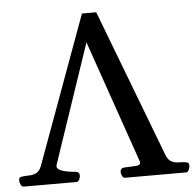

<svg xmlns="http://www.w3.org/2000/svg" viewBox="-82 -754 818 805"><g transform="rotate(-5 327.0 -351.0)"><path d="M352.1 -701.7 588.9 -80.6Q597.2 -59.1 611.1 -52Q625 -44.9 640.4 -44.7Q655.8 -44.4 667.5 -43Q677.7 -42 681.4 -39.1Q685.1 -36.1 685.1 -24.9Q685.1 -19.5 680.9 -9.8Q676.8 0 668.5 0H412.1Q403.8 0 399.7 -9.8Q395.5 -19.5 395.5 -24.9Q395.5 -41 411.6 -43Q441.4 -44.4 460.9 -45.4Q480.5 -46.4 480.5 -58.1Q480.5 -61 479 -64.5L300.3 -579.6L130.9 -79.1Q129.9 -75.2 129.9 -73.7Q129.9 -59.1 153.8 -52Q177.7 -44.9 208 -43Q224.1 -41 224.1 -24.9Q224.1 -19.5 220 -9.8Q215.8 0 207.5 0H-14.6Q-22.5 0 -26.9 -9.8Q-31.2 -19.5 -31.2 -24.9Q-31.2 -36.1 -27.6 -39.1Q-23.9 -42 -13.7 -43Q-1.5 -44.4 13.7 -44.7Q28.8 -44.9 43 -52Q57.1 -59.1 64.9 -80.6L292 -701.7Z"/></g></svg>

Font: Gelasio
Style: Regular
Weight: 400
Designer: Eben Sorkin
Foundry: Eben Sorkin
Version: Version 1.008